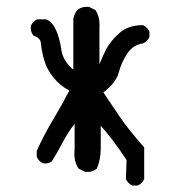

<svg xmlns="http://www.w3.org/2000/svg" viewBox="-20 -502 540 574"><path d="M376 52.7Q362.3 46.9 356.4 33.2L358.4 -23.4Q315.4 -88.9 281.2 -126Q281.2 -92.8 281.2 -59.1Q281.2 -25.4 269.5 2Q255.9 13.7 234.4 11.7L214.8 2Q199.2 -21.5 203.1 -54.7V-131.8Q181.6 -104.5 167 -75.7Q152.3 -46.9 134.8 -19.5Q125 -11.7 109.4 -13.7Q95.7 -19.5 89.8 -33.2V-50.8Q111.3 -98.6 137.7 -142.6Q164.1 -186.5 187.5 -231.4Q160.2 -245.1 139.6 -270.5Q119.1 -295.9 111.3 -325.2Q103.5 -354.5 102.5 -371.6Q101.6 -388.7 80.1 -395.5Q70.3 -407.2 72.3 -424.8Q78.1 -438.5 91.8 -444.3H117.2Q134.8 -438.5 146.5 -414.1Q158.2 -389.6 163.1 -354.5Q168 -319.3 199.2 -293.9V-444.3Q201.2 -460 210.9 -471.7Q224.6 -483.4 246.1 -481.4L265.6 -471.7Q279.3 -450.2 277.3 -420.9V-309.6Q287.1 -335 298.3 -356.4Q309.6 -377.9 335.9 -402.3Q362.3 -426.8 407.2 -426.8Q420.9 -420.9 426.8 -407.2V-391.6Q420.9 -377.9 407.2 -372.1Q377.9 -368.2 360.4 -341.8Q342.8 -315.4 335 -285.2Q327.1 -254.9 289.1 -225.6Q315.4 -186.5 339.8 -150.4Q364.3 -114.3 411.1 -61.5V33.2Q405.3 46.9 391.6 52.7Z"/></svg>

Font: JasonHandwriting4
Style: Regular
Weight: 400
Version: Version 1.01.21